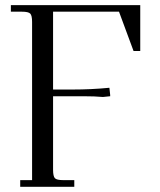

<svg xmlns="http://www.w3.org/2000/svg" viewBox="-20 -722 617 742"><path d="M22 -676.8V-702.1H522V-524.9H496.1L439.9 -676.8H185.1V-376H259.8Q333 -376 402.8 -382.8L405.8 -355V-350.1L377.9 -347.2Q348.1 -350.1 300.8 -350.1H185.1V-65.9Q185.1 -41 192.1 -33.4Q199.2 -25.9 224.1 -25.9H267.1V0H58.1V-25.9H104V-637.2Q104 -662.1 96.9 -669.4Q89.8 -676.8 64.9 -676.8Z"/></svg>

Font: Dihjauti S
Style: Regular
Weight: 400
Designer: T. Christopher White
Version: Version 3.0.0